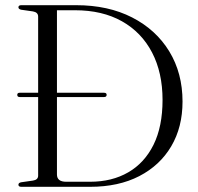

<svg xmlns="http://www.w3.org/2000/svg" viewBox="-20 -720 764 740"><path d="M51 -8Q51 -15.5 61.5 -17.5L107 -24Q127 -27 127 -43V-346H56Q46.5 -346 46.5 -354.5Q46.5 -362.5 56 -362.5H127V-656Q127 -672.5 107 -676L61.5 -682.5Q51 -685 51 -692Q51 -700 62.5 -700H273.5Q397 -700 489.2 -652.8Q581.5 -605.5 632.5 -521.8Q683.5 -438 683.5 -328.5Q683.5 -230 640 -156.2Q596.5 -82.5 516.8 -41.2Q437 0 327.5 0H62.5Q51 0 51 -8ZM327.5 -19.5Q411.5 -19.5 474.2 -55.8Q537 -92 571.8 -162.2Q606.5 -232.5 606.5 -335Q606.5 -440 566 -517.8Q525.5 -595.5 450 -638Q374.5 -680.5 269 -680.5H199.5V-362.5H381Q391 -362.5 391 -354.5Q391 -346 381 -346H199.5V-47.5Q199.5 -19.5 235 -19.5Z"/></svg>

Font: Fraunces 72pt S000 Light
Style: Regular
Weight: 300
Version: Version 1.000; ttfautohint (v1.8.3)